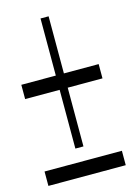

<svg xmlns="http://www.w3.org/2000/svg" viewBox="-104 -666 547 774"><g transform="rotate(-15 169.5 -279.0)"><path d="M0 50.8V-9.3H322.8V50.8ZM177.7 -311.5V-66.4H144V-311.5H0V-371.1H144V-609.4H177.7V-371.1H322.8V-311.5Z"/></g></svg>

Font: Scarab Serif
Style: Condensed-Light
Weight: 300
Designer: John Roberts
Foundry: Scarab
Version: 1.0